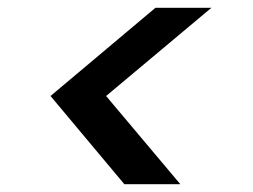

<svg xmlns="http://www.w3.org/2000/svg" viewBox="-20 -608 652 494"><path d="M444 -134H300L110 -361L380 -588H524L253 -361Z"/></svg>

Font: SVN-Poppins Medium
Style: Italic
Weight: 500
Italic angle: -10°
Designer: Ninad Kale (Devanagari), Jonny Pinhorn (Latin)
Foundry: Indian Type Foundry
Version: Version 3.002 2017; ttfautohint (v1.8.3)